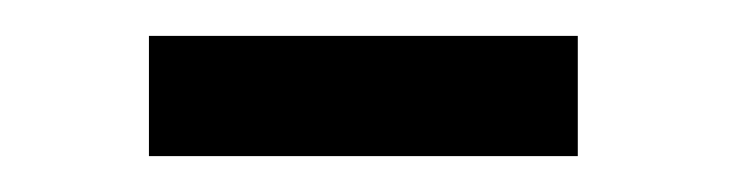

<svg xmlns="http://www.w3.org/2000/svg" viewBox="-20 -357 406 107"><path d="M63 -337H302V-270H63Z"/></svg>

Font: Montserrat arm2
Style: Regular
Weight: 400
Designer: Julieta Ulanovsky
Foundry: Julieta Ulanovsky
Version: Version 6.000